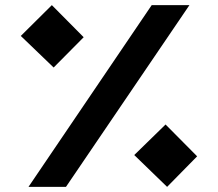

<svg xmlns="http://www.w3.org/2000/svg" viewBox="-20 -728 848 748"><path d="M306 -583 182 -708 61 -588 189 -465ZM237 0 718 -708H571L91 0ZM748 -119 625 -243 503 -124 631 0Z"/></svg>

Font: UULA Sans
Style: Bold
Weight: 700
Designer: Mohamed Gaber, Laura Garcia Mut
Foundry: Kief Type Foundry
Version: Version 3.006;hotconv 1.0.109;makeotfexe 2.5.65596